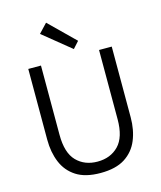

<svg xmlns="http://www.w3.org/2000/svg" viewBox="-135 -1028 954 1140"><g transform="rotate(-15 341.5 -458.0)"><path d="M341 15Q248 15 192 -21Q136 -57 110.5 -119Q85 -181 85 -258V-693H163V-267Q163 -156 212.5 -105.5Q262 -55 341 -55Q421 -55 470.5 -106Q520 -157 520 -267V-693H598V-258Q598 -181 572.5 -119Q547 -57 491 -21Q435 15 341 15ZM377 -737 206 -876 258 -931 414 -778Z"/></g></svg>

Font: Ubuntu Sans
Style: Regular
Weight: 400
Designer: Dalton Maag Ltd
Foundry: Dalton Maag Ltd
Version: Version 1.006; ttfautohint (v1.8.4.7-5d5b)